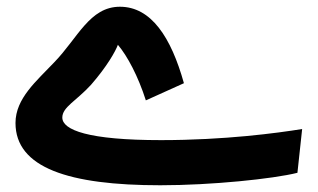

<svg xmlns="http://www.w3.org/2000/svg" viewBox="-20 -529 945 570"><path d="M456 21C608 21 791 2 863 -16L877 -146C803 -134 647 -113 458 -113C242 -113 165 -143 165 -180C165 -211 206 -229 250 -277C298 -332 323 -377 330 -396C358 -363 390 -303 413 -231L526 -282C488 -418 429 -509 336 -509C246 -509 211 -416 141 -344C89 -289 26 -237 26 -164C26 -31 184 21 456 21Z"/></svg>

Font: Noto Sans Arabic UI SmCn
Style: Bold
Weight: 700
Width: 4
Designer: Monotype Design Team, Nadine Chahine and Nizar Qandah
Foundry: Monotype Imaging Inc.
Version: Version 2.010